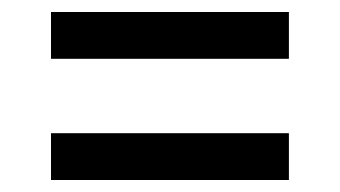

<svg xmlns="http://www.w3.org/2000/svg" viewBox="-20 -540 566 320"><path d="M65 -442V-520H461.5V-442ZM65 -240V-318H461.5V-240Z"/></svg>

Font: Encode Sans Semi Condensed Medium
Style: Regular
Weight: 500
Width: 4
Designer: Multiple Designers
Foundry: Impallari Type
Version: Version 3.000; ttfautohint (v1.8.3) -l 8 -r 50 -G 200 -x 14 